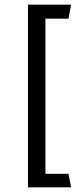

<svg xmlns="http://www.w3.org/2000/svg" viewBox="-20 -716 335 824"><path d="M100 88H285L274 30H175V-636H274L285 -696H100Z"/></svg>

Font: Catamaran Thin
Style: Regular
Weight: 400
Version: Version 2.000